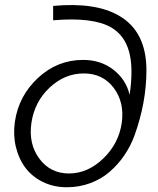

<svg xmlns="http://www.w3.org/2000/svg" viewBox="-20 -747 638 776"><path d="M250 9.8Q196.8 9.8 153.1 -11.7Q109.4 -33.2 82.5 -69.1Q55.7 -105 44.2 -153.1Q32.7 -201.2 40 -253.9Q55.2 -359.4 133.5 -432.1Q211.9 -504.9 315.9 -504.9Q387.2 -504.9 438.2 -465.3Q489.3 -425.8 503.9 -363.8Q520 -472.7 501.5 -538.8Q482.9 -605 429.2 -636.2Q355.5 -678.7 194.8 -665V-723.1Q365.7 -738.8 460 -684.1Q571.8 -620.6 571.8 -462.9Q571.8 -333.5 523.9 -200.2Q507.8 -156.2 482.4 -119.1Q457 -82 423.3 -52.7Q389.6 -23.4 345 -6.8Q300.3 9.8 250 9.8ZM258.8 -45.9Q334.5 -45.9 397.2 -106.2Q460 -166.5 472.2 -251Q483.4 -334.5 439.2 -392.3Q395 -450.2 318.8 -450.2Q241.7 -450.2 180.7 -393.1Q119.6 -335.9 106.9 -250Q94.7 -165 139.2 -105.5Q183.6 -45.9 258.8 -45.9Z"/></svg>

Font: Rawline
Style: Italic
Weight: 400
Italic angle: -12°
Designer: Matt McInerney, Pablo Impallari, Rodrigo Fuenzalida
Foundry: Matt McInerney, Pablo Impallari, Rodrigo Fuenzalida
Version: Version 4.020;PS 004.020;hotconv 1.0.88;makeotf.lib2.5.64775